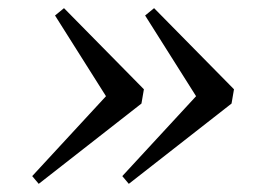

<svg xmlns="http://www.w3.org/2000/svg" viewBox="-20 -488 632 471"><path d="M358 -468 554 -269 548 -234 296 -37 280 -56 461 -252 336 -450ZM137 -468 333 -269 327 -234 75 -37 59 -56 240 -252 115 -450Z"/></svg>

Font: DeepMind Serif Text
Style: Italic
Weight: 400
Italic angle: -12°
Designer: Frank Grießhammer / Modifications: Colophon Foundry
Foundry: Colophon Foundry
Version: Version 5.003; ttfautohint (v1.8.2)